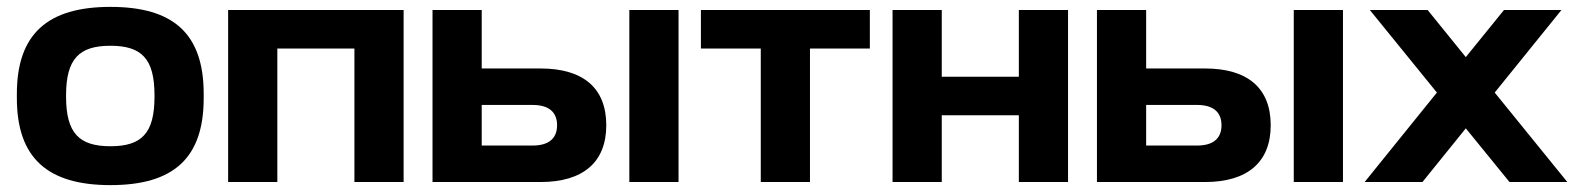

<svg xmlns="http://www.w3.org/2000/svg" viewBox="-20 -529 4597 558"><path d="M29 -256V-244C29 -69 119 9 301 9C484 9 572 -69 572 -244V-256C572 -431 484 -509 301 -509C119 -509 29 -431 29 -256ZM172 -248V-252C172 -358 210 -396 301 -396C392 -396 429 -358 429 -252V-248C429 -142 392 -104 301 -104C210 -104 172 -142 172 -248Z M643 0H786V-388H1010V0H1153V-500H643Z M1237 0H1551C1675 0 1742 -58 1742 -165C1742 -273 1675 -330 1551 -330H1380V-500H1237ZM1380 -106V-224H1528C1574 -224 1599 -204 1599 -165C1599 -126 1574 -106 1528 -106ZM1809 0H1952V-500H1809Z M2191 0H2334V-388H2508V-500H2017V-388H2191Z M2574 0H2717V-194H2941V0H3084V-500H2941V-306H2717V-500H2574Z M3168 0H3482C3606 0 3673 -58 3673 -165C3673 -273 3606 -330 3482 -330H3311V-500H3168ZM3311 -106V-224H3459C3505 -224 3530 -204 3530 -165C3530 -126 3505 -106 3459 -106ZM3740 0H3883V-500H3740Z M3961 -500 4156 -260 3946 0H4114L4240 -156L4367 0H4535L4324 -260L4518 -500H4351L4240 -363L4129 -500Z"/></svg>

Font: LT Wave Bold
Style: Regular
Weight: 700
Designer: Daniel Lyons
Version: Version 2.5 (Glyphs App)